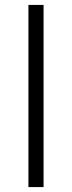

<svg xmlns="http://www.w3.org/2000/svg" viewBox="-20 -760 292 780"><path d="M95.5 0V-740H157V0Z"/></svg>

Font: Encode Sans Semi Expanded Light
Style: Regular
Weight: 300
Width: 6
Designer: Multiple Designers
Foundry: Impallari Type
Version: Version 2.000